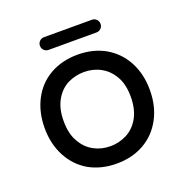

<svg xmlns="http://www.w3.org/2000/svg" viewBox="-118 -742 830 861"><g transform="rotate(-20 297.0 -311.5)"><path d="M165 -21.5Q108.4 -54.7 77.1 -114.3Q45.9 -173.8 45.9 -249Q45.9 -325.2 77.1 -384.8Q108.4 -444.3 165.5 -476.6Q222.7 -508.8 296.9 -508.8Q371.1 -508.8 427.7 -476.6Q485.4 -443.4 516.6 -384.3Q547.9 -325.2 547.9 -249Q547.9 -172.9 516.6 -114.3Q484.4 -53.7 427.2 -21.5Q370.1 10.7 296.9 10.7Q222.7 10.7 165 -21.5ZM374 -90.8Q412.1 -110.4 434.6 -150.9Q457 -191.4 457 -250Q457 -311.5 433.6 -349.6Q412.1 -386.7 376.5 -406.2Q340.8 -425.8 296.9 -425.8Q256.8 -425.8 219.7 -408.2Q181.6 -388.7 159.2 -348.6Q136.7 -308.6 136.7 -250Q136.7 -187.5 160.2 -149.4Q181.6 -111.3 217.3 -91.8Q252.9 -72.3 296.9 -72.3Q336.9 -72.3 374 -90.8ZM152.3 -603.5Q152.3 -616.2 161.1 -625Q169.9 -633.8 182.6 -633.8H411.1Q423.8 -633.8 432.6 -625Q441.4 -616.2 441.4 -603.5Q441.4 -590.8 432.6 -582Q423.8 -573.2 411.1 -573.2H182.6Q169.9 -573.2 161.1 -582Q152.3 -590.8 152.3 -603.5Z"/></g></svg>

Font: jf-openhuninn-2.1
Style: Regular
Weight: 400
Designer: [Kosugi Maru]
Designed by MOTOYA      

[Varela Round]
Joe Prince (Latin component); Avraham Cornfeld (Hebrew component)
Foundry: justfont Co., Ltd.
Version: 2.1